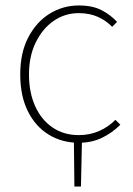

<svg xmlns="http://www.w3.org/2000/svg" viewBox="-20 -510 486 702"><path d="M252 172 250 -10H280L276 172ZM268 12Q207 12 158.5 -17.5Q110 -47 82 -103Q54 -159 54 -238Q54 -318 84 -374.5Q114 -431 162.5 -460.5Q211 -490 268 -490Q318 -490 351 -473Q384 -456 408 -430L390 -412Q368 -435 337.5 -448.5Q307 -462 268 -462Q217 -462 176 -433.5Q135 -405 110.5 -354.5Q86 -304 86 -238Q86 -172 108.5 -122Q131 -72 172 -44Q213 -16 268 -16Q309 -16 343.5 -31.5Q378 -47 402 -72L420 -54Q390 -24 352.5 -6Q315 12 268 12Z"/></svg>

Font: Source Sans 3 VF
Style: Regular
Weight: 200
Designer: Paul D. Hunt
Foundry: Adobe
Version: Version 3.046;hotconv 1.0.118;makeotfexe 2.5.65603